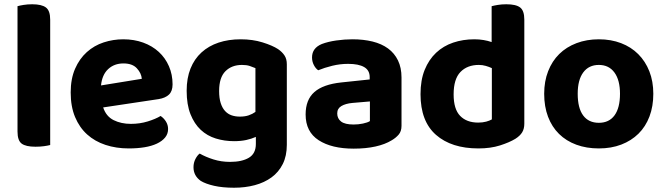

<svg xmlns="http://www.w3.org/2000/svg" viewBox="-20 -680 3114 899"><path d="M62 -64V-651Q72 -654 90.5 -657Q109 -660 131 -660Q175 -660 195 -645Q215 -630 215 -588V-1Q204 2 186 4.5Q168 7 146 7Q101 7 81.5 -7.5Q62 -22 62 -64Z M463 -177Q477 -135 512 -117.5Q547 -100 593 -100Q635 -100 672 -111.5Q709 -123 732 -137Q747 -127 757 -111Q767 -95 767 -76Q767 -53 753 -36Q739 -19 714.5 -7.5Q690 4 656.5 9.5Q623 15 583 15Q524 15 474 -1.5Q424 -18 388 -50.5Q352 -83 331.5 -132Q311 -181 311 -247Q311 -311 331.5 -358Q352 -405 386.5 -436Q421 -467 465.5 -481.5Q510 -496 557 -496Q608 -496 650.5 -480.5Q693 -465 723.5 -437Q754 -409 771 -370Q788 -331 788 -285Q788 -253 771 -237Q754 -221 723 -216ZM453 -280 644 -311Q642 -337 621 -360Q600 -383 558 -383Q515 -383 486.5 -356.5Q458 -330 453 -280Z M1178 -39Q1158 -30 1133 -24.5Q1108 -19 1076 -19Q1031 -19 990.5 -31.5Q950 -44 920 -72Q890 -100 872 -145Q854 -190 854 -255Q854 -314 872 -359Q890 -404 923.5 -434.5Q957 -465 1003.5 -480.5Q1050 -496 1107 -496Q1163 -496 1209.5 -481.5Q1256 -467 1282 -450Q1301 -437 1312 -420.5Q1323 -404 1323 -379V-2Q1323 50 1304 88Q1285 126 1251.5 150.5Q1218 175 1173 187Q1128 199 1076 199Q1022 199 982.5 190Q943 181 920 167Q886 143 886 103Q886 82 895 64.5Q904 47 915 39Q943 55 979.5 66.5Q1016 78 1057 78Q1113 78 1145.5 58.5Q1178 39 1178 -6ZM1176 -156V-361Q1164 -366 1149.5 -371Q1135 -376 1113 -376Q1065 -376 1035.5 -346.5Q1006 -317 1006 -254Q1006 -220 1013.5 -197Q1021 -174 1034 -160Q1047 -146 1064.5 -140Q1082 -134 1103 -134Q1127 -134 1144.5 -140Q1162 -146 1176 -156Z M1712 -113V-205L1630 -198Q1598 -195 1578.5 -183.5Q1559 -172 1559 -149Q1559 -125 1577 -111Q1595 -97 1636 -97Q1658 -97 1679.5 -101.5Q1701 -106 1712 -113ZM1860 -317V-91Q1860 -65 1846.5 -49.5Q1833 -34 1814 -23Q1783 -4 1738 6Q1693 16 1636 16Q1533 16 1472 -23.5Q1411 -63 1411 -144Q1411 -213 1452 -249Q1493 -285 1578 -294L1711 -308V-319Q1711 -351 1685 -366Q1659 -381 1610 -381Q1572 -381 1535.5 -372Q1499 -363 1470 -351Q1458 -359 1449.5 -375.5Q1441 -392 1441 -411Q1441 -455 1487 -474Q1516 -485 1554.5 -490.5Q1593 -496 1630 -496Q1682 -496 1724.5 -485.5Q1767 -475 1797 -453Q1827 -431 1843.5 -397Q1860 -363 1860 -317Z M2282 -483V-651Q2293 -654 2311 -657Q2329 -660 2351 -660Q2396 -660 2415.5 -645Q2435 -630 2435 -588V-101Q2435 -77 2425 -60.5Q2415 -44 2393 -30Q2365 -13 2321 1Q2277 15 2220 15Q2094 15 2021.5 -48.5Q1949 -112 1949 -239Q1949 -305 1968.5 -353Q1988 -401 2022 -433Q2056 -465 2102 -480.5Q2148 -496 2201 -496Q2224 -496 2244.5 -492.5Q2265 -489 2282 -483ZM2283 -361Q2270 -367 2254.5 -371.5Q2239 -376 2222 -376Q2168 -376 2136 -343Q2104 -310 2104 -238Q2104 -169 2134.5 -137.5Q2165 -106 2219 -106Q2240 -106 2256.5 -110.5Q2273 -115 2283 -121Z M2784 15Q2726 15 2678.5 -2.5Q2631 -20 2597.5 -53Q2564 -86 2546 -133.5Q2528 -181 2528 -241Q2528 -299 2546.5 -346.5Q2565 -394 2598.5 -427Q2632 -460 2679.5 -478Q2727 -496 2784 -496Q2841 -496 2888 -478Q2935 -460 2968.5 -426.5Q3002 -393 3020.5 -346Q3039 -299 3039 -241Q3039 -182 3021 -134.5Q3003 -87 2969.5 -54Q2936 -21 2889 -3Q2842 15 2784 15ZM2685 -241Q2685 -174 2710.5 -139.5Q2736 -105 2784 -105Q2832 -105 2857.5 -140Q2883 -175 2883 -241Q2883 -305 2857 -340.5Q2831 -376 2784 -376Q2737 -376 2711 -341Q2685 -306 2685 -241Z"/></svg>

Font: Baloo 2 Latin
Style: Bold
Weight: 400
Designer: Sarang Kulkarni and Ek Type
Foundry: Ek Type
Version: Version 1.001